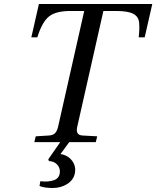

<svg xmlns="http://www.w3.org/2000/svg" viewBox="-20 -712 783 962"><path d="M137 -525 175 -692H743L705 -525H675Q680 -570 677 -599.5Q674 -629 647.5 -643Q621 -657 561 -657H498L368 -81Q362 -58 368 -46Q374 -34 394 -33L467 -29L460 0H327L283 60Q319 65 340.5 92.5Q362 120 355 157Q348 190 316.5 210Q285 230 244 230Q203 230 178 220L182 196Q222 201 251 190.5Q280 180 280 147Q280 126 265 111Q250 96 225 95L222 86L282 0H152L159 -29L224 -33Q246 -34 256.5 -45.5Q267 -57 272 -81L402 -657H333Q260 -657 225.5 -629.5Q191 -602 167 -525Z"/></svg>

Font: Lingua Franca
Style: Italic
Weight: 400
Italic angle: -13°
Version: Version 1.19